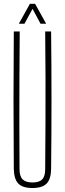

<svg xmlns="http://www.w3.org/2000/svg" viewBox="-20 -962 334 988"><path d="M147 5.5Q96.5 5.5 74.2 -17.5Q52 -40.5 51 -93.5Q49.5 -270.5 49.5 -447Q49.5 -623.5 51 -800H81.5Q80.5 -682 80 -563.8Q79.5 -445.5 79.5 -327.5Q79.5 -209.5 80.5 -91.5Q80.5 -55 96.5 -39Q112.5 -23 147 -23Q182 -23 197.2 -39Q212.5 -55 212.5 -91.5Q213.5 -209.5 214 -327.5Q214.5 -445.5 214.2 -563.8Q214 -682 212.5 -800H243Q245 -623.5 245 -447Q245 -270.5 243 -93.5Q242.5 -40.5 220 -17.5Q197.5 5.5 147 5.5ZM77 -840 134 -942.5H160.5L217.5 -840H188.5L147.5 -916.5L106 -840Z"/></svg>

Font: Big Shoulders Display Thin ExtraLight
Style: Regular
Weight: 250
Version: Version 2.002